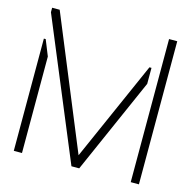

<svg xmlns="http://www.w3.org/2000/svg" viewBox="-101 -785 883 886"><g transform="rotate(15 340.0 -342.0)"><path d="M41 0V-536.1H49.8L80.1 -460.9V0ZM41 -662.1V-683.6H77.1L335 -57.6L545.9 -534.2H555.7V-458L353.5 0H316.4ZM599.6 0V-683.6H638.7V0Z"/></g></svg>

Font: Post No Bills Colombo Light
Style: Regular
Weight: 300
Designer: Kosala Senevirathne, Siva Puranthara, Lasantha Premarathna, Tharique Azeez
Foundry: Mooniak
Version: Version 1.220 ; ttfautohint (v1.6)